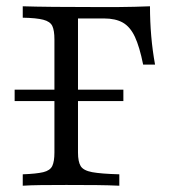

<svg xmlns="http://www.w3.org/2000/svg" viewBox="-20 -591 537 611"><path d="M26.6 -269.4V-305.6H372.6V-269.4ZM52.4 0V-36.3Q96 -37.9 117.7 -43.1Q139.5 -48.4 146.4 -62.9Q153.2 -77.4 153.2 -105.6V-465.3Q153.2 -494.4 146.4 -508.5Q139.5 -522.6 117.7 -528.2Q96 -533.9 52.4 -534.7V-571Q128.2 -568.5 294.4 -568.5Q323.4 -568.5 352.4 -568.5Q381.5 -568.5 408.1 -569.4Q434.7 -570.2 457.3 -571Q457.3 -522.6 461.3 -476.2Q465.3 -429.8 473.4 -385.5H435.5Q424.2 -441.9 409.3 -473.8Q394.4 -505.6 371 -519Q347.6 -532.3 310.5 -532.3H228.2V-105.6Q228.2 -76.6 236.7 -62.5Q245.2 -48.4 273.4 -43.1Q301.6 -37.9 359.7 -36.3V0Q325.8 -1.6 287.1 -2Q248.4 -2.4 191.1 -2.4Q144.4 -2.4 110.5 -2Q76.6 -1.6 52.4 0Z"/></svg>

Font: Playfair 9pt Light
Style: Regular
Weight: 300
Designer: Claus Eggers Sørensen
Foundry: Claus Eggers Sørensen
Version: Version 2.001;gftools[0.9.30]